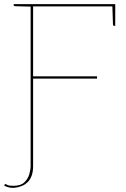

<svg xmlns="http://www.w3.org/2000/svg" viewBox="-24 -720 610 928"><path d="M124 0V-700H533V-689H136V-351H445V-340H136V0ZM38 188Q25 188 14 184.5Q3 181 -4 177L-1 172Q2 167 9 172.5Q16 178 41 178Q76 178 93.5 161.5Q111 145 117.5 122.5Q124 100 124 82V-46H136V83Q136 110 129 129Q122 148 110.5 159.5Q99 171 85.5 177Q72 183 59.5 185.5Q47 188 38 188ZM519 -695 533 -689V-595H527Q525 -595 523.5 -597.5Q522 -600 522 -602ZM127 -700 126 -688 49 -690Q47 -690 44.5 -691.5Q42 -693 42 -695V-700Z"/></svg>

Font: Aleo Thin
Style: Regular
Weight: 250
Designer: Alessio Laiso
Foundry: Alessio Laiso
Version: Version 2.001;gftools[0.9.29]